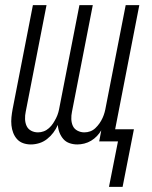

<svg xmlns="http://www.w3.org/2000/svg" viewBox="-20 -550 590 747"><path d="M404 177 439 0H366L374 -43Q367 -31 357 -20.5Q347 -10 334.5 -2.5Q322 5 308 8.5Q294 12 281 12Q265 12 250.5 7Q236 2 226.5 -9Q217 -20 211.5 -34Q206 -48 205 -64Q198 -48 187.5 -34Q177 -20 163 -9Q149 2 132.5 7Q116 12 100 12Q84 12 70 7Q56 2 46.5 -8.5Q37 -19 31.5 -33Q26 -47 24.5 -62.5Q23 -78 24.5 -93.5Q26 -109 29 -125L108 -530H161L80 -115Q77 -101 77.5 -86.5Q78 -72 83.5 -60Q89 -48 101 -41.5Q113 -35 128 -35Q139 -35 150 -39Q161 -43 170.5 -51.5Q180 -60 186.5 -70Q193 -80 198.5 -91Q204 -102 207 -113Q210 -124 212 -136L289 -530H341L260 -115Q257 -101 257.5 -86.5Q258 -72 263.5 -60Q269 -48 281.5 -41.5Q294 -35 308 -35Q320 -35 331 -39Q342 -43 351 -51.5Q360 -60 367 -70Q374 -80 379 -91Q384 -102 387 -113Q390 -124 392 -136L469 -530H522L428 -47H501L457 177Z"/></svg>

Font: Lode Dark
Style: Italic
Weight: 400
Italic angle: -11°
Monospace: yes
Designer: Belleve Invis
Foundry: Belleve Invis
Version: Version 29.2.0; ttfautohint (v1.8.3)